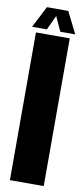

<svg xmlns="http://www.w3.org/2000/svg" viewBox="-105 -830 379 864"><g transform="rotate(10 84.5 -398.0)"><path d="M7.5 0V-675H162V0ZM-14 -697 36.5 -795.5H134L183 -697H115L84.5 -763.5L53.5 -697Z"/></g></svg>

Font: Anybody UltraCondensed ExtraBold
Style: Regular
Weight: 800
Width: 1
Designer: Tyler Finck
Foundry: Etcetera Type Company
Version: Version 1.010; ttfautohint (v1.8.3) -l 8 -r 50 -G 200 -x 14 